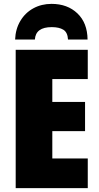

<svg xmlns="http://www.w3.org/2000/svg" viewBox="-20 -971 511 991"><path d="M61 0V-714H433V-563H250V-445H419V-294H250V-153H433V0ZM432 -767H331Q329 -804 307 -817.5Q285 -831 247 -831Q164 -831 160 -767H58Q60 -821 85 -863Q110 -905 152 -928Q194 -951 246 -951Q328 -951 379.5 -902Q431 -853 432 -767Z"/></svg>

Font: Noto Sans Display Black Narrow
Style: Regular
Weight: 900
Width: 4
Designer: Monotype Design team
Foundry: Monotype Imaging Inc.
Version: Version 1.000